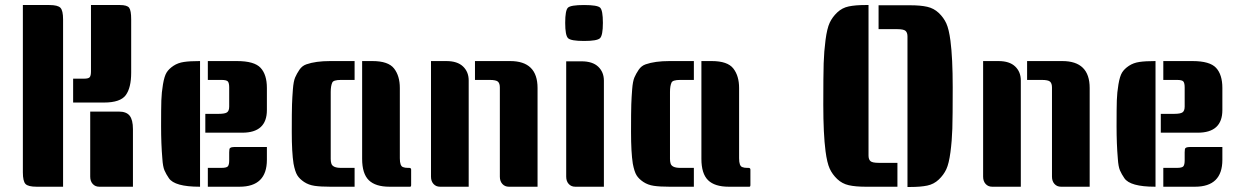

<svg xmlns="http://www.w3.org/2000/svg" viewBox="-20 -743 4932 764"><path d="M71 -723H176Q210 -723 220.5 -712Q231 -701 231 -666V0H126Q92 0 81.5 -11Q71 -22 71 -57ZM339 -299H453Q483 -299 496 -282.5Q509 -266 509 -229V0H375Q359 0 349 -11Q339 -22 339 -40ZM342 -723H457Q486 -723 494 -712Q502 -701 502 -666V-454Q502 -394 480.5 -364.5Q459 -335 394 -335H271V-430H315Q333 -430 337.5 -436.5Q342 -443 342 -459Z M776 0H774Q675 0 652 -34Q641 -50 634.5 -65Q628 -80 626 -112Q621 -170 621 -241Q621 -312 622 -343.5Q623 -375 628.5 -407.5Q634 -440 643 -454.5Q652 -469 670 -481Q688 -493 712 -496.5Q736 -500 774 -500H776ZM1042 -158V-107Q1042 0 933 0H807V-75H861Q882 -75 887 -81.5Q892 -88 892 -105V-137Q892 -152 895.5 -154Q899 -156 900 -156.5Q901 -157 905.5 -157.5Q910 -158 912 -158Q977 -158 1042 -158ZM807 -500H923Q992 -500 1017 -473Q1042 -446 1042 -393V-305Q1042 -215 944 -215H797V-290H851Q875 -290 883.5 -296Q892 -302 892 -319V-395Q892 -412 887 -418.5Q882 -425 861 -425H807Z M1391 -425H1337Q1306 -425 1302 -414Q1296 -401 1296 -377V-123Q1296 -121 1296 -111Q1296 -101 1298 -94Q1302 -75 1337 -75H1391V0H1294Q1256 0 1232 -3.5Q1208 -7 1190 -19Q1172 -31 1163 -45.5Q1154 -60 1148 -92Q1141 -137 1141 -218Q1141 -299 1142 -327.5Q1143 -356 1145.5 -388Q1148 -420 1154.5 -435Q1161 -450 1171.5 -465.5Q1182 -481 1199 -487Q1236 -500 1294 -500H1391ZM1616 -7Q1616 0 1612 0H1530Q1474 0 1447.5 -26Q1421 -52 1421 -111V-500H1462Q1525 -500 1548 -470.5Q1571 -441 1571 -393V-113Q1571 -82 1584 -78Q1591 -75 1603 -75H1608Q1616 -75 1616 -68Z M1870 -500H2010Q2119 -500 2119 -393V0H2005Q1989 0 1979 -11Q1969 -22 1969 -40V-395Q1969 -411 1961.5 -418Q1954 -425 1928 -425H1870ZM1695 -500H1756Q1800 -500 1822.5 -478.5Q1845 -457 1845 -423V0H1731Q1715 0 1705 -11Q1695 -22 1695 -40Z M2233 -499H2294Q2338 -499 2360.5 -477.5Q2383 -456 2383 -422V0H2269Q2253 0 2243 -11Q2233 -22 2233 -40ZM2240 -712.5Q2251 -723 2304 -723Q2357 -723 2368 -712.5Q2379 -702 2379 -652Q2379 -602 2367.5 -591Q2356 -580 2304 -580Q2252 -580 2240.5 -591Q2229 -602 2229 -652Q2229 -702 2240 -712.5Z M2741 -425H2687Q2656 -425 2652 -414Q2646 -401 2646 -377V-123Q2646 -121 2646 -111Q2646 -101 2648 -94Q2652 -75 2687 -75H2741V0H2644Q2606 0 2582 -3.5Q2558 -7 2540 -19Q2522 -31 2513 -45.5Q2504 -60 2498 -92Q2491 -137 2491 -218Q2491 -299 2492 -327.5Q2493 -356 2495.5 -388Q2498 -420 2504.5 -435Q2511 -450 2521.5 -465.5Q2532 -481 2549 -487Q2586 -500 2644 -500H2741ZM2966 -7Q2966 0 2962 0H2880Q2824 0 2797.5 -26Q2771 -52 2771 -111V-500H2812Q2875 -500 2898 -470.5Q2921 -441 2921 -393V-113Q2921 -82 2934 -78Q2941 -75 2953 -75H2958Q2966 -75 2966 -68Z M3436 -723V-124Q3436 -109 3443.5 -102Q3451 -95 3477 -95H3551V0H3424Q3384 0 3357.5 -6Q3331 -12 3311.5 -30.5Q3292 -49 3281.5 -72Q3271 -95 3265 -141Q3256 -210 3256 -326.5Q3256 -443 3257.5 -491Q3259 -539 3265 -584.5Q3271 -630 3281.5 -652.5Q3292 -675 3311.5 -693.5Q3331 -712 3357.5 -717.5Q3384 -723 3424 -723ZM3476 -722H3603Q3643 -722 3669.5 -716Q3696 -710 3715.5 -691.5Q3735 -673 3745.5 -650Q3756 -627 3762 -581Q3771 -512 3771 -395.5Q3771 -279 3769.5 -231Q3768 -183 3762 -137.5Q3756 -92 3745.5 -69.5Q3735 -47 3715.5 -28.5Q3696 -10 3669.5 -4.5Q3643 1 3603 1H3591V-598Q3591 -613 3583.5 -620Q3576 -627 3550 -627H3476Z M4067 -500H4207Q4316 -500 4316 -393V0H4202Q4186 0 4176 -11Q4166 -22 4166 -40V-395Q4166 -411 4158.5 -418Q4151 -425 4125 -425H4067ZM3892 -500H3953Q3997 -500 4019.5 -478.5Q4042 -457 4042 -423V0H3928Q3912 0 3902 -11Q3892 -22 3892 -40Z M4578 0H4576Q4477 0 4454 -34Q4443 -50 4436.5 -65Q4430 -80 4428 -112Q4423 -170 4423 -241Q4423 -312 4424 -343.5Q4425 -375 4430.5 -407.5Q4436 -440 4445 -454.5Q4454 -469 4472 -481Q4490 -493 4514 -496.5Q4538 -500 4576 -500H4578ZM4844 -158V-107Q4844 0 4735 0H4609V-75H4663Q4684 -75 4689 -81.5Q4694 -88 4694 -105V-137Q4694 -152 4697.5 -154Q4701 -156 4702 -156.5Q4703 -157 4707.5 -157.5Q4712 -158 4714 -158Q4779 -158 4844 -158ZM4609 -500H4725Q4794 -500 4819 -473Q4844 -446 4844 -393V-305Q4844 -215 4746 -215H4599V-290H4653Q4677 -290 4685.5 -296Q4694 -302 4694 -319V-395Q4694 -412 4689 -418.5Q4684 -425 4663 -425H4609Z"/></svg>

Font: Keania One
Style: Regular
Weight: 400
Designer: Julia Petretta
Foundry: Julia Petretta
Version: Version 1.003